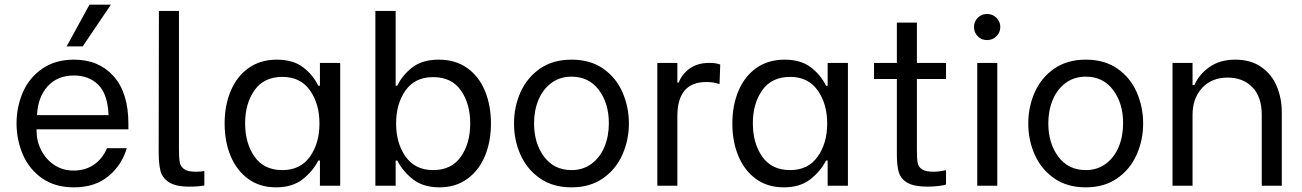

<svg xmlns="http://www.w3.org/2000/svg" viewBox="-20 -797 5589 824"><path d="M51 -267Q51 -338 78 -400.5Q105 -463 161 -502Q217 -541 298 -541Q404 -541 467.5 -470Q531 -399 531 -266V-242H137V-235Q137 -191 157 -152Q177 -113 213 -89Q249 -65 296 -65Q347 -65 384 -91Q421 -117 439 -161H524Q503 -89 445.5 -41Q388 7 297 7Q216 7 160.5 -32Q105 -71 78 -134Q51 -197 51 -267ZM446 -303Q442 -393 402 -433Q362 -473 297 -473Q226 -473 184 -426Q142 -379 139 -303ZM266 -598 364 -777H456L335 -598Z M661 -144 662 -750H748V-157Q748 -119 751.5 -100.5Q755 -82 770.5 -71Q786 -60 820 -60Q841 -60 857 -63V-1Q830 4 793 4Q734 4 705 -15Q676 -34 668.5 -64.5Q661 -95 661 -144Z M944 -267Q944 -345 970.5 -407.5Q997 -470 1047.5 -505.5Q1098 -541 1168 -541Q1238 -541 1281 -508Q1324 -475 1346 -429H1353V-527H1440V0H1353V-108H1346Q1322 -61 1278 -27Q1234 7 1165 7Q1095 7 1045.5 -29Q996 -65 970 -127Q944 -189 944 -267ZM1351 -267Q1351 -352 1310 -409.5Q1269 -467 1192 -467Q1113 -467 1072.5 -410Q1032 -353 1032 -268Q1032 -182 1072.5 -124.5Q1113 -67 1192 -67Q1269 -67 1310 -124.5Q1351 -182 1351 -267Z M1685 -108H1678V0H1591V-750H1678V-429H1685Q1707 -475 1750 -508Q1793 -541 1863 -541Q1934 -541 1984.5 -505.5Q2035 -470 2061 -407.5Q2087 -345 2087 -267Q2087 -189 2061 -127Q2035 -65 1985 -29Q1935 7 1866 7Q1797 7 1753 -27Q1709 -61 1685 -108ZM1998 -267Q1998 -352 1958 -409Q1918 -466 1839 -466Q1761 -466 1720.5 -409Q1680 -352 1680 -267Q1680 -182 1721 -124.5Q1762 -67 1839 -67Q1917 -67 1957.5 -124Q1998 -181 1998 -267Z M2186 -267Q2186 -339 2214 -401.5Q2242 -464 2297.5 -502.5Q2353 -541 2433 -541Q2513 -541 2568.5 -502.5Q2624 -464 2651.5 -401Q2679 -338 2679 -267Q2679 -196 2651 -133Q2623 -70 2567.5 -31.5Q2512 7 2433 7Q2353 7 2297.5 -31.5Q2242 -70 2214 -132.5Q2186 -195 2186 -267ZM2593 -268Q2593 -354 2550 -411Q2507 -468 2433 -468Q2383 -468 2346.5 -441Q2310 -414 2291 -368.5Q2272 -323 2272 -268Q2272 -182 2315 -124.5Q2358 -67 2433 -67Q2482 -67 2518.5 -94Q2555 -121 2574 -166.5Q2593 -212 2593 -268Z M2801 -527H2887V-443H2893Q2906 -478 2939.5 -502.5Q2973 -527 3024 -527Q3040 -527 3049.5 -525.5Q3059 -524 3071 -520L3068 -436Q3052 -441 3040.5 -443Q3029 -445 3011 -445Q2887 -445 2887 -298V0H2801Z M3123 -267Q3123 -345 3149.5 -407.5Q3176 -470 3226.5 -505.5Q3277 -541 3347 -541Q3417 -541 3460 -508Q3503 -475 3525 -429H3532V-527H3619V0H3532V-108H3525Q3501 -61 3457 -27Q3413 7 3344 7Q3274 7 3224.5 -29Q3175 -65 3149 -127Q3123 -189 3123 -267ZM3530 -267Q3530 -352 3489 -409.5Q3448 -467 3371 -467Q3292 -467 3251.5 -410Q3211 -353 3211 -268Q3211 -182 3251.5 -124.5Q3292 -67 3371 -67Q3448 -67 3489 -124.5Q3530 -182 3530 -267Z M3915 -458V-152Q3915 -115 3918.5 -97.5Q3922 -80 3937.5 -70Q3953 -60 3988 -60Q4012 -60 4040 -67V-5Q4033 -2 4009.5 1Q3986 4 3961 4Q3903 4 3874.5 -12.5Q3846 -29 3837.5 -57.5Q3829 -86 3829 -133V-458H3731V-527H3829V-700H3915V-527H4040V-458Z M4174 -527H4260V0H4174ZM4160 -681Q4160 -704 4176 -720.5Q4192 -737 4216 -737Q4240 -737 4256.5 -720.5Q4273 -704 4273 -681Q4273 -658 4256.5 -641.5Q4240 -625 4216 -625Q4192 -625 4176 -641.5Q4160 -658 4160 -681Z M4393 -267Q4393 -339 4421 -401.5Q4449 -464 4504.5 -502.5Q4560 -541 4640 -541Q4720 -541 4775.5 -502.5Q4831 -464 4858.5 -401Q4886 -338 4886 -267Q4886 -196 4858 -133Q4830 -70 4774.5 -31.5Q4719 7 4640 7Q4560 7 4504.5 -31.5Q4449 -70 4421 -132.5Q4393 -195 4393 -267ZM4800 -268Q4800 -354 4757 -411Q4714 -468 4640 -468Q4590 -468 4553.5 -441Q4517 -414 4498 -368.5Q4479 -323 4479 -268Q4479 -182 4522 -124.5Q4565 -67 4640 -67Q4689 -67 4725.5 -94Q4762 -121 4781 -166.5Q4800 -212 4800 -268Z M5012 -527H5098V-432H5106Q5126 -478 5171 -509.5Q5216 -541 5281 -541Q5348 -541 5393 -509.5Q5438 -478 5459.5 -426.5Q5481 -375 5481 -315V0H5395V-304Q5395 -382 5354.5 -423Q5314 -464 5249 -464Q5180 -464 5139 -419.5Q5098 -375 5098 -304V0H5012Z"/></svg>

Font: Be Vietnam
Style: Regular
Weight: 400
Designer: Gabriel Lam
Foundry: TypeRant
Version: Version 4.000